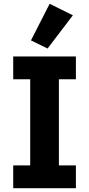

<svg xmlns="http://www.w3.org/2000/svg" viewBox="-20 -997 472 1017"><path d="M366 -916 232 -740 144 -783 243 -977ZM382 0H50V-121H140V-577H50V-698H382V-577H292V-121H382Z"/></svg>

Font: Aneliza
Style: Bold
Weight: 700
Designer: Mike Abbink, Paul van der Laan, Pieter van Rosmalen
Foundry: Bold Monday
Version: Version 3.0